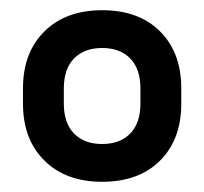

<svg xmlns="http://www.w3.org/2000/svg" viewBox="-20 -728 400 376"><path d="M180 -372Q109 -372 67 -413.5Q25 -455 25 -525V-555Q25 -625 67 -666.5Q109 -708 180 -708Q252 -708 293.5 -666.5Q335 -625 335 -555V-525Q335 -455 293.5 -413.5Q252 -372 180 -372ZM180 -446Q215 -446 235 -466.5Q255 -487 255 -525V-555Q255 -593 235 -613.5Q215 -634 180 -634Q145 -634 125 -613.5Q105 -593 105 -555V-525Q105 -487 125 -466.5Q145 -446 180 -446Z"/></svg>

Font: Retni Sans Medium
Style: Regular
Weight: 500
Designer: Vitaly Kuzmin
Foundry: ParaType Ltd.
Version: Version 1.00;March 2, 2019;FontCreator 11.5.0.2425 64-bit; t